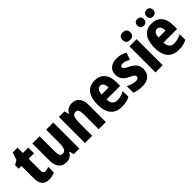

<svg xmlns="http://www.w3.org/2000/svg" viewBox="165 -1813 2867 2867"><g transform="rotate(-45 1598.5 -379.0)"><path d="M272 -118Q290 -118 308 -122.5Q326 -127 346 -136V-18Q321 -5 291 2.5Q261 10 225 10Q149 10 111 -33Q73 -76 73 -173V-428H14V-503L85 -546L123 -663H225V-550H339V-428H225V-177Q225 -118 272 -118Z M868 -550V0H750L732 -69H724Q703 -29 668 -9.5Q633 10 588 10Q511 10 468.5 -41.5Q426 -93 426 -191V-550H578V-237Q578 -179 591 -149.5Q604 -120 634 -120Q685 -120 700.5 -162.5Q716 -205 716 -282V-550Z M1267 -560Q1342 -560 1385 -509.5Q1428 -459 1428 -360V0H1276V-315Q1276 -371 1263 -400Q1250 -429 1216 -429Q1171 -429 1154.5 -388.5Q1138 -348 1138 -256V0H986V-550H1104L1122 -480H1130Q1172 -560 1267 -560Z M1746 -559Q1848 -559 1904.5 -493.5Q1961 -428 1961 -309V-231H1674Q1676 -108 1782 -108Q1823 -108 1858.5 -118Q1894 -128 1933 -150V-29Q1863 10 1763 10Q1644 10 1583.5 -62.5Q1523 -135 1523 -272Q1523 -412 1581 -485.5Q1639 -559 1746 -559ZM1750 -445Q1718 -445 1697.5 -419.5Q1677 -394 1675 -336H1821Q1821 -388 1802.5 -416.5Q1784 -445 1750 -445Z M2386 -165Q2386 -80 2335.5 -35Q2285 10 2189 10Q2144 10 2104.5 3Q2065 -4 2028 -21V-159Q2062 -140 2102.5 -127Q2143 -114 2179 -114Q2236 -114 2236 -155Q2236 -167 2230 -177.5Q2224 -188 2204 -200.5Q2184 -213 2143 -232Q2086 -260 2056.5 -299.5Q2027 -339 2027 -401Q2027 -477 2077 -518.5Q2127 -560 2215 -560Q2259 -560 2299 -548.5Q2339 -537 2380 -515L2339 -403Q2310 -420 2279.5 -431Q2249 -442 2220 -442Q2174 -442 2174 -409Q2174 -397 2180 -388Q2186 -379 2205 -367.5Q2224 -356 2263 -336Q2319 -307 2352.5 -269Q2386 -231 2386 -165Z M2552 -768Q2591 -768 2612.5 -749Q2634 -730 2634 -689Q2634 -648 2612 -629.5Q2590 -611 2552 -611Q2514 -611 2492 -629.5Q2470 -648 2470 -689Q2470 -731 2491 -749.5Q2512 -768 2552 -768ZM2628 -550V0H2476V-550Z M2948 -559Q3050 -559 3106.5 -493.5Q3163 -428 3163 -309V-231H2876Q2878 -108 2984 -108Q3025 -108 3060.5 -118Q3096 -128 3135 -150V-29Q3065 10 2965 10Q2846 10 2785.5 -62.5Q2725 -135 2725 -272Q2725 -412 2783 -485.5Q2841 -559 2948 -559ZM2952 -445Q2920 -445 2899.5 -419.5Q2879 -394 2877 -336H3023Q3023 -388 3004.5 -416.5Q2986 -445 2952 -445ZM2779 -686Q2779 -721 2798 -739Q2817 -757 2847 -757Q2878 -757 2897 -738.5Q2916 -720 2916 -686Q2916 -652 2897 -634Q2878 -616 2847 -616Q2817 -616 2798 -633.5Q2779 -651 2779 -686ZM2974 -686Q2974 -721 2993 -739Q3012 -757 3043 -757Q3074 -757 3093 -738.5Q3112 -720 3112 -686Q3112 -652 3093 -634Q3074 -616 3043 -616Q3012 -616 2993 -634Q2974 -652 2974 -686Z"/></g></svg>

Font: Noto Sans Arabic UI Cn XBd
Style: Regular
Weight: 800
Width: 3
Designer: Monotype Design Team, Nadine Chahine and Nizar Qandah
Foundry: Monotype Imaging Inc.
Version: Version 2.010; ttfautohint (v1.8.4.7-5d5b)